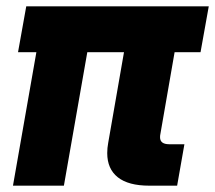

<svg xmlns="http://www.w3.org/2000/svg" viewBox="-20 -587 680 607"><path d="M21 0 95 -422H37L63 -567H640L614 -422H532L487 -163Q486 -159 486 -153Q486 -131 515 -131H563L540 0H452Q386 0 352.5 -26.5Q319 -53 319 -103Q319 -119 322 -135L372 -422H256L182 0Z"/></svg>

Font: Open Sauce Sans Black Italic
Style: Regular
Weight: 900
Italic angle: -10°
Designer: Alfredo Marco Pradil
Foundry: Creative Sauce Fz LLC
Version: Version 1.477